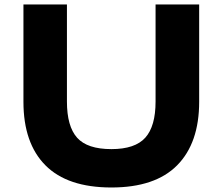

<svg xmlns="http://www.w3.org/2000/svg" viewBox="-20 -830 997 860"><path d="M872.1 -810.1V-374Q872.1 -189.5 773.7 -89.8Q675.3 9.8 479 9.8Q282.2 9.8 183.6 -89.4Q85 -188.5 85 -374V-810.1H279.8V-375Q279.8 -264.2 325.4 -213.1Q371.1 -162.1 479 -162.1Q585 -162.1 630.9 -213.4Q676.8 -264.6 676.8 -375V-810.1Z"/></svg>

Font: Sinkin Sans 800 Black
Style: Regular
Weight: 900
Designer: Keith Bates
Foundry: K-Type
Version: Sinkin Sans (version 1.0)  by Keith Bates   •   © 2014   www